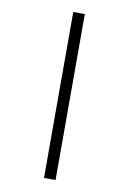

<svg xmlns="http://www.w3.org/2000/svg" viewBox="-86 -813 581 866"><g transform="rotate(10 204.5 -380.0)"><path d="M178 0H231V-760H178Z"/></g></svg>

Font: Noto Serif Light
Style: Regular
Weight: 300
Designer: Monotype Design Team
Foundry: Monotype Imaging Inc.
Version: Version 2.013